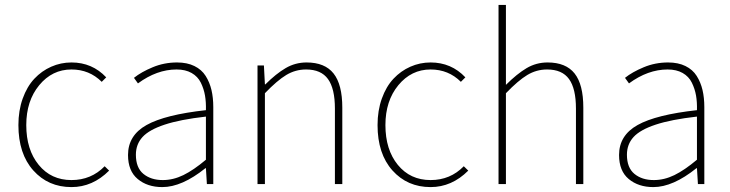

<svg xmlns="http://www.w3.org/2000/svg" viewBox="-20 -742 2941 774"><path d="M268.1 12.2Q174.3 12.2 114.3 -54.9Q54.2 -122.1 54.2 -237.8Q54.2 -296.4 71.5 -344.7Q88.9 -393.1 118.4 -424.6Q147.9 -456.1 186.5 -473.1Q225.1 -490.2 268.1 -490.2Q351.6 -490.2 408.2 -430.2L390.1 -412.1Q340.3 -461.9 268.1 -461.9Q190.4 -461.9 138.2 -398.7Q85.9 -335.4 85.9 -237.8Q85.9 -138.7 136 -77.4Q186 -16.1 268.1 -16.1Q347.7 -16.1 401.9 -71.8L419.9 -54.2Q353.5 12.2 268.1 12.2Z M634.3 12.2Q574.2 12.2 535.2 -20.3Q496.1 -52.7 496.1 -117.2Q496.1 -196.3 570.8 -238Q645.5 -279.8 810.1 -297.9Q811 -330.1 806.4 -356.9Q801.8 -383.8 789.6 -408.7Q777.3 -433.6 752.4 -447.8Q727.5 -461.9 691.9 -461.9Q612.3 -461.9 536.1 -405.8L520 -428.2Q549.3 -451.7 595.5 -470.9Q641.6 -490.2 693.8 -490.2Q734.4 -490.2 763.7 -475.8Q793 -461.4 809.1 -435.8Q825.2 -410.2 832.5 -379.2Q839.8 -348.1 839.8 -310.1V0H814L810.1 -64H808.1Q713.4 12.2 634.3 12.2ZM636.2 -16.1Q678.2 -16.1 719.2 -36.1Q760.3 -56.2 810.1 -98.1V-272Q706.1 -260.3 643.6 -239.5Q581.1 -218.8 554.4 -189.5Q527.8 -160.2 527.8 -118.2Q527.8 -65.9 558.1 -41Q588.4 -16.1 636.2 -16.1Z M1018.1 0V-478H1043.9L1047.9 -401.9H1049.8Q1092.8 -444.8 1131.6 -467.5Q1170.4 -490.2 1215.8 -490.2Q1289.6 -490.2 1324.7 -445.8Q1359.9 -401.4 1359.9 -308.1V0H1330.1V-304.2Q1330.1 -384.8 1302.2 -423.3Q1274.4 -461.9 1213.9 -461.9Q1170.9 -461.9 1134 -439.7Q1097.2 -417.5 1047.9 -366.2V0Z M1715.8 12.2Q1622.1 12.2 1562 -54.9Q1502 -122.1 1502 -237.8Q1502 -296.4 1519.3 -344.7Q1536.6 -393.1 1566.2 -424.6Q1595.7 -456.1 1634.3 -473.1Q1672.9 -490.2 1715.8 -490.2Q1799.3 -490.2 1856 -430.2L1837.9 -412.1Q1788.1 -461.9 1715.8 -461.9Q1638.2 -461.9 1585.9 -398.7Q1533.7 -335.4 1533.7 -237.8Q1533.7 -138.7 1583.7 -77.4Q1633.8 -16.1 1715.8 -16.1Q1795.4 -16.1 1849.6 -71.8L1867.7 -54.2Q1801.3 12.2 1715.8 12.2Z M1989.7 0V-722.2H2019.5V-399.9Q2064 -444.3 2102.8 -467.3Q2141.6 -490.2 2187.5 -490.2Q2261.2 -490.2 2296.4 -445.8Q2331.5 -401.4 2331.5 -308.1V0H2301.8V-304.2Q2301.8 -384.8 2273.9 -423.3Q2246.1 -461.9 2185.5 -461.9Q2142.6 -461.9 2105.7 -439.7Q2068.8 -417.5 2019.5 -366.2V0Z M2613.8 12.2Q2553.7 12.2 2514.6 -20.3Q2475.6 -52.7 2475.6 -117.2Q2475.6 -196.3 2550.3 -238Q2625 -279.8 2789.6 -297.9Q2790.5 -330.1 2785.9 -356.9Q2781.2 -383.8 2769 -408.7Q2756.8 -433.6 2731.9 -447.8Q2707 -461.9 2671.4 -461.9Q2591.8 -461.9 2515.6 -405.8L2499.5 -428.2Q2528.8 -451.7 2575 -470.9Q2621.1 -490.2 2673.3 -490.2Q2713.9 -490.2 2743.2 -475.8Q2772.5 -461.4 2788.6 -435.8Q2804.7 -410.2 2812 -379.2Q2819.3 -348.1 2819.3 -310.1V0H2793.5L2789.6 -64H2787.6Q2692.9 12.2 2613.8 12.2ZM2615.7 -16.1Q2657.7 -16.1 2698.7 -36.1Q2739.7 -56.2 2789.6 -98.1V-272Q2685.5 -260.3 2623 -239.5Q2560.5 -218.8 2533.9 -189.5Q2507.3 -160.2 2507.3 -118.2Q2507.3 -65.9 2537.6 -41Q2567.9 -16.1 2615.7 -16.1Z"/></svg>

Font: Source Sans 3 ExtraLight
Style: Regular
Weight: 200
Designer: Paul D. Hunt
Foundry: Adobe
Version: Version 3.052;hotconv 1.1.0;makeotfexe 2.6.0